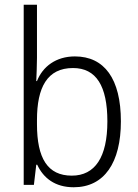

<svg xmlns="http://www.w3.org/2000/svg" viewBox="-20 -873 582 810"><path d="M136 -629V-853H80V-93H123L133 -178H137C163 -122 212 -83 291 -83C420 -83 490 -187 490 -361C490 -541 420 -635 296 -635C216 -635 160 -592 136 -531H133C134 -557 136 -597 136 -629ZM288 -586C386 -586 433 -510 433 -361C433 -210 381 -132 283 -132C181 -132 136 -205 136 -349V-367C136 -504 179 -586 288 -586Z"/></svg>

Font: Noto Sans Kannada UI SemiCondensed Light
Style: Regular
Weight: 300
Width: 4
Designer: Jelle Bosma - Monotype Design Team
Foundry: Monotype Imaging Inc.
Version: Version 2.005